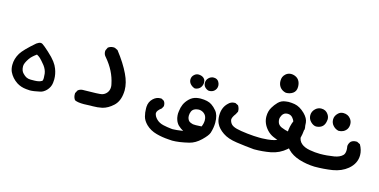

<svg xmlns="http://www.w3.org/2000/svg" viewBox="-68 -753 2693 1363"><g transform="rotate(15 1278.0 -71.0)"><path d="M4.9 41Q4.9 -4.9 30.3 -46.9Q51.8 -82 129.9 -149.4Q147.5 -162.1 160.2 -162.1Q168 -162.1 174.8 -157.2Q187.5 -149.4 224.1 -116.2Q260.7 -83 278.8 -58.6Q296.9 -34.2 304.7 -12.7Q319.3 24.4 319.3 63.5Q319.3 76.2 317.4 89.8Q313.5 122.1 289.1 147.5Q268.6 168 246.1 172.9Q198.2 183.6 171.9 183.6Q158.2 183.6 144.5 181.6Q104.5 177.7 74.2 158.2Q34.2 131.8 14.6 90.8Q4.9 68.4 4.9 41ZM81.1 29.3Q81.1 63.5 99.6 81.1Q113.3 95.7 127 102.1Q140.6 108.4 158.2 108.4Q194.3 108.4 203.6 106.9Q212.9 105.5 216.8 104.5Q220.7 103.5 224.6 102.5Q232.4 99.6 239.3 95.7Q245.1 90.8 245.1 74.2Q245.1 61.5 243.2 42Q239.3 12.7 218.8 -14.6Q194.3 -44.9 180.7 -57.6Q169.9 -67.4 155.3 -75.2Q120.1 -49.8 106.4 -29.3Q81.1 7.8 81.1 29.3Z M616.2 -221.7Q616.2 -228.5 617.2 -230.5L627.9 -252.9Q645.5 -265.6 667 -265.6Q674.8 -265.6 676.8 -264.6L699.2 -253.9Q760.7 -174.8 793 -106.4Q822.3 -45.9 822.3 9.8Q822.3 17.6 821.3 26.4Q816.4 90.8 778.8 125.5Q741.2 160.2 700.2 169.9Q667 176.8 631.8 176.8Q624 176.8 616.2 176.8Q588.9 178.7 567.4 178.7Q521.5 178.7 502 168.9L500 168Q487.3 150.4 487.3 128.9Q487.3 125 487.3 119.1L499 96.7Q514.6 83 536.1 83Q539.1 83 542 83Q654.3 82 673.8 77.1Q695.3 71.3 709 53.7Q722.7 36.1 722.7 11.7Q722.7 1 719.7 -10.7Q701.2 -102.5 632.8 -182.6Q616.2 -199.2 616.2 -221.7Z M1237.3 115.2Q1235.4 110.4 1233.4 101.6Q1231.4 92.8 1231 84.5Q1230.5 76.2 1230.5 69.3Q1230.5 62.5 1232.4 51.8Q1235.4 24.4 1245.1 2Q1255.9 -22.5 1277.8 -43.9Q1299.8 -65.4 1330.1 -71.3Q1346.7 -74.2 1358.4 -74.2Q1413.1 -74.2 1441.4 -54.7Q1460.9 -42 1478.5 -20.5Q1502.9 7.8 1502.9 64.5Q1502.9 100.6 1490.2 141.6Q1482.4 164.1 1443.8 201.2Q1405.3 238.3 1362.3 249Q1290 266.6 1240.2 266.6Q1224.6 266.6 1210.9 264.6Q1165 261.7 1122.1 250Q1075.2 237.3 1043 206.1Q1016.6 179.7 1009.3 151.4Q1002 123 1002 95.7Q1002 88.9 1002 82Q1003.9 43.9 1030.3 19.5Q1053.7 -2 1081.1 -2Q1085 -2 1090.8 -2L1108.4 7.8Q1120.1 20.5 1120.1 40Q1120.1 42 1120.1 45.9L1110.4 64.5Q1078.1 88.9 1078.1 107.4Q1078.1 108.4 1078.1 109.4Q1081.1 130.9 1101.1 150.4Q1121.1 169.9 1151.4 176.8Q1181.6 183.6 1210.9 186.5Q1215.8 187.5 1221.7 187.5Q1246.1 187.5 1297.9 179.7Q1277.3 168.9 1258.8 151.4Q1244.1 135.7 1237.3 115.2ZM1426.8 67.4Q1426.8 32.2 1401.4 15.6Q1384.8 4.9 1366.2 4.9Q1358.4 4.9 1350.6 6.8Q1324.2 12.7 1315.4 32.2Q1308.6 48.8 1308.6 64.5Q1308.6 78.1 1312.5 86.9Q1316.4 96.7 1322.3 102.5Q1334 112.3 1352.5 116.2Q1359.4 117.2 1374.5 117.2Q1389.6 117.2 1416 115.2Q1426.8 90.8 1426.8 67.4ZM1252.9 -186.5Q1252.9 -210 1271.5 -224.6Q1284.2 -235.4 1301.8 -235.4Q1306.6 -235.4 1311.5 -234.4Q1334 -230.5 1344.7 -215.8Q1352.5 -205.1 1352.5 -190.4Q1352.5 -185.5 1351.6 -179.7Q1347.7 -159.2 1334.5 -147Q1321.3 -134.8 1299.8 -132.8Q1281.2 -137.7 1267.1 -152.3Q1252.9 -167 1252.9 -186.5ZM1399.4 -142.6Q1383.8 -145.5 1371.1 -158.2Q1358.4 -170.9 1358.4 -191.4Q1358.4 -211.9 1374 -227.1Q1389.6 -242.2 1410.2 -242.2Q1436.5 -242.2 1448.2 -221.7Q1456.1 -208 1456.1 -194.3Q1456.1 -169.9 1437.5 -154.3Q1423.8 -142.6 1400.4 -142.6Z M1516.6 7.8Q1516.6 -52.7 1554.7 -87.9Q1573.2 -107.4 1599.6 -107.4Q1601.6 -107.4 1605.5 -107.4L1627 -96.7Q1638.7 -78.1 1638.7 -58.6Q1638.7 -56.6 1638.7 -52.7L1627.9 -32.2Q1606.4 -3.9 1606.4 12.7Q1606.4 14.6 1606.4 15.6Q1610.4 35.2 1622.6 47.4Q1634.8 59.6 1662.6 66.9Q1690.4 74.2 1742.7 80.1Q1794.9 85.9 1832 85.9Q1842.8 85.9 1852.5 85.9Q1897.5 84 1920.4 79.6Q1943.4 75.2 1960 68.4Q1944.3 62.5 1928.7 55.7Q1901.4 43.9 1880.9 21.5Q1841.8 -21.5 1841.8 -73.2Q1841.8 -111.3 1859.4 -140.6Q1873 -164.1 1893.6 -185.5Q1916 -208 1948.2 -210.9Q1959 -212.9 1966.8 -212.9Q1991.2 -212.9 2012.7 -209Q2051.8 -202.1 2089.8 -165Q2121.1 -133.8 2124 -102.5Q2126 -86.9 2126 -70.3Q2126 -15.6 2108.4 34.2Q2095.7 70.3 2047.9 111.8Q2000 153.3 1938.5 165Q1879.9 175.8 1817.4 175.8Q1817.4 175.8 1816.4 175.8Q1752 169.9 1686.5 160.6Q1621.1 151.4 1583 125Q1543.9 98.6 1528.3 65.4Q1516.6 41 1516.6 7.8ZM2041 -61.5Q2041 -88.9 2020.5 -113.3Q2006.8 -129.9 1983.4 -129.9Q1956.1 -129.9 1943.4 -106.4Q1934.6 -90.8 1934.6 -75.2Q1934.6 -67.4 1937.5 -56.6Q1943.4 -35.2 1967.3 -24.4Q1991.2 -13.7 2030.3 -5.9Q2041 -41 2041 -61.5ZM1931.6 -270.5Q1908.2 -275.4 1893.1 -290.5Q1877.9 -305.7 1874 -329.1Q1873 -336.9 1873 -341.8Q1873 -359.4 1877.9 -371.1Q1883.8 -384.8 1896.5 -395.5Q1913.1 -409.2 1934.6 -409.2Q1940.4 -409.2 1947.3 -408.2Q1976.6 -402.3 1990.7 -382.8Q2004.9 -363.3 2004.9 -333Q2004.9 -300.8 1982.4 -285.2Q1960.9 -270.5 1932.6 -270.5Z M2016.6 2Q2016.6 -44.9 2038.1 -94.7L2039.1 -95.7Q2056.6 -111.3 2079.1 -111.3Q2089.8 -111.3 2092.8 -109.4L2114.3 -98.6Q2127.9 -83 2127.9 -61.5Q2127.9 -58.6 2127.9 -52.7Q2114.3 -28.3 2114.3 -4.9Q2114.3 32.2 2139.6 52.7Q2161.1 71.3 2201.2 78.6Q2241.2 85.9 2278.3 85.9Q2327.1 85.9 2380.9 77.1Q2420.9 70.3 2441.4 49.8Q2454.1 37.1 2454.1 10.7Q2454.1 -1 2451.2 -18.6Q2453.1 -38.1 2465.8 -52.7Q2480.5 -65.4 2502 -65.4Q2504.9 -65.4 2510.7 -65.4L2534.2 -53.7Q2555.7 -15.6 2555.7 21.5Q2555.7 83 2502.9 127Q2459 163.1 2394.5 173.8Q2331.1 183.6 2262.7 183.6Q2204.1 181.6 2150.4 165Q2095.7 147.5 2064.5 115.2Q2033.2 83 2024.4 55.7Q2016.6 32.2 2016.6 2ZM2162.1 -210Q2180.7 -227.5 2205.1 -227.5Q2238.3 -227.5 2255.9 -201.2Q2267.6 -184.6 2267.6 -165Q2267.6 -158.2 2265.6 -150.4Q2258.8 -109.4 2223.6 -98.6Q2211.9 -94.7 2200.2 -94.7Q2179.7 -95.7 2160.2 -115.2Q2140.6 -134.8 2140.6 -162.1Q2140.6 -189.5 2162.1 -210ZM2326.2 -221.7Q2341.8 -237.3 2364.3 -237.3Q2399.4 -237.3 2418.9 -210.9Q2431.6 -194.3 2431.6 -172.9Q2431.6 -132.8 2397.5 -114.3Q2381.8 -106.4 2363.3 -106.4H2362.3Q2338.9 -111.3 2321.8 -129.9Q2304.7 -148.4 2304.7 -174.8Q2304.7 -201.2 2326.2 -221.7Z"/></g></svg>

Font: JasonHandwriting2
Style: SemiBold
Weight: 600
Version: Version 1.04.7